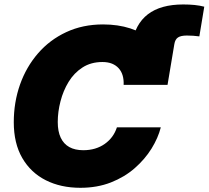

<svg xmlns="http://www.w3.org/2000/svg" viewBox="-20 -849 954 878"><path d="M551.8 -460.9 583 -648.4Q597.7 -738.8 656.2 -783.7Q714.8 -828.6 817.9 -828.6Q845.7 -828.6 869.9 -826.2Q894 -823.7 914.1 -818.4L891.6 -682.6Q877.4 -684.6 863.5 -685.5Q849.6 -686.5 834.5 -686.5Q807.1 -686.5 793.9 -677.7Q780.8 -668.9 777.3 -647.5L746.1 -460.9ZM347.7 9.8Q257.8 9.8 189.2 -24.9Q120.6 -59.6 81.8 -126.5Q43 -193.4 43 -290Q43 -381.3 71.5 -462.2Q100.1 -543 153.8 -605Q207.5 -667 283 -702.1Q358.4 -737.3 451.2 -737.3Q519.5 -737.3 575.7 -719.2Q631.8 -701.2 671.4 -666Q710.9 -630.9 730.5 -579.3Q750 -527.8 746.1 -460.9H545.4Q546.4 -484.9 540.8 -503.9Q535.2 -522.9 522.9 -536.6Q510.7 -550.3 492.2 -557.9Q473.6 -565.4 448.2 -565.4Q396 -565.4 357.4 -540.5Q318.8 -515.6 293.9 -474.9Q269 -434.1 256.6 -385.7Q244.1 -337.4 244.1 -291Q244.1 -248 257.6 -219.5Q271 -190.9 296.9 -176.5Q322.8 -162.1 360.8 -162.1Q389.6 -162.1 414.3 -169.4Q439 -176.8 458.7 -190.7Q478.5 -204.6 492.7 -223.6Q506.8 -242.7 514.6 -266.6H715.3Q703.1 -218.3 672.9 -169.4Q642.6 -120.6 595.9 -79.8Q549.3 -39.1 486.8 -14.6Q424.3 9.8 347.7 9.8Z"/></svg>

Font: Inter 16pt Black
Style: Italic
Weight: 900
Italic angle: -9.3988°
Version: Version 4.001;git-66647c0bb